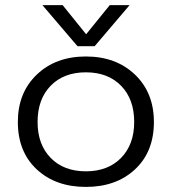

<svg xmlns="http://www.w3.org/2000/svg" viewBox="-20 -716 672 751"><path d="M283.2 -535.2 146 -695.8H225.1L316.9 -582L409.2 -695.8H486.8L350.1 -535.2ZM49.8 -238.8Q49.8 -353.5 124 -424.3Q198.2 -495.1 315.9 -495.1Q433.6 -495.1 507.8 -424.3Q582 -353.5 582 -238.8Q582 -122.6 508.3 -53.7Q434.6 15.1 315.9 15.1Q197.3 15.1 123.5 -53.7Q49.8 -122.6 49.8 -238.8ZM504.9 -238.8Q504.9 -328.1 453.6 -380.6Q402.3 -433.1 315.9 -433.1Q229.5 -433.1 178.2 -380.6Q127 -328.1 127 -238.8Q127 -150.9 178.2 -98.4Q229.5 -45.9 315.9 -45.9Q402.3 -45.9 453.6 -98.4Q504.9 -150.9 504.9 -238.8Z"/></svg>

Font: Prompt Light
Style: Regular
Weight: 300
Designer: Katatrad Team
Foundry: CadsonDemak
Version: Version 1.000;PS 001.000;hotconv 1.0.88;makeotf.lib2.5.64775